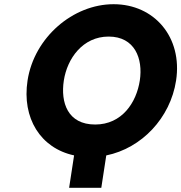

<svg xmlns="http://www.w3.org/2000/svg" viewBox="-20 -740 862 913"><path d="M111 -357C83.7 -178.9 172.3 -35.4 332.3 -1.1L308.7 153H461.7L485.3 -0.9C653.2 -35 790 -178.6 817.3 -357C848.7 -561.9 714.7 -720 520.1 -720C327.1 -720 142.3 -561.9 111 -357ZM283.5 -357C299.5 -461.6 373.3 -566.1 496.6 -566.1C620.7 -566.1 660.8 -461.6 644.8 -357C628.8 -252.5 560.1 -147.9 432.6 -147.9C301.7 -147.9 267.5 -252.5 283.5 -357Z"/></svg>

Font: Sztylet
Style: BdObl
Weight: 700
Foundry: Cannot Into Space Fonts, PlusOne Fonts
Version: Version 0.12